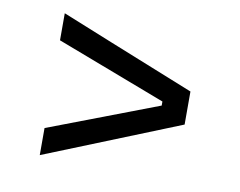

<svg xmlns="http://www.w3.org/2000/svg" viewBox="-57 -644 733 587"><g transform="rotate(10 310.0 -350.0)"><path d="M99.6 -129.9Q99.6 -151.4 99.6 -213.9Q184.6 -246.1 440.4 -343.8Q440.4 -346.7 440.4 -356.4Q355.5 -388.7 99.6 -486.3Q99.6 -506.8 99.6 -570.3Q205.1 -527.3 519.5 -401.4Q519.5 -376 519.5 -298.8Q415 -256.8 99.6 -129.9Z"/></g></svg>

Font: Kadena Space Grotesk
Style: Regular
Weight: 400
Designer: Florian Karsten
Version: Version 2.000